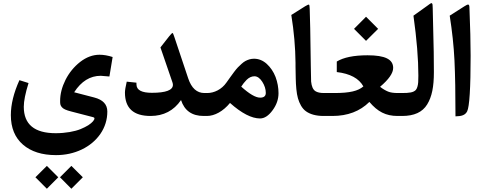

<svg xmlns="http://www.w3.org/2000/svg" viewBox="-20 -726 3020 1202"><path d="M355.5 383.8 426.8 455.6 498.5 383.8 426.8 312.5ZM201.7 383.8 273.4 455.6 344.7 383.8 273.4 312.5ZM610.8 -251.5C614.7 -251.5 632.8 -250 665 -247.1L685.1 -369.1C656.2 -378.4 628.9 -383.3 603 -383.3C561 -383.3 520.5 -368.2 481.9 -338.4C443.4 -308.1 412.6 -270.5 390.1 -226.1C367.7 -181.2 356.4 -137.2 356.4 -93.8C356.4 -74.7 357.4 -67.9 366.2 -56.2C375 -44.4 393.6 -36.1 426.8 -27.8L564 7.8C568.8 9.3 571.3 11.7 571.3 15.1C571.3 24.9 559.6 40.5 532.7 58.1C519 66.4 502.9 74.7 484.9 82C448.2 97.2 390.1 107.9 329.1 107.9C195.8 107.9 128.9 52.7 128.9 -57.6C128.9 -92.8 138.7 -142.1 158.7 -206.1L101.6 -224.1C65.9 -145 47.9 -72.3 47.9 -5.4C47.9 74.2 73.2 135.7 124 179.7C174.3 223.1 243.2 245.1 330.6 245.1C388.7 245.1 442.4 233.4 491.7 210C540.5 186.5 579.6 153.8 608.4 112.3C637.2 70.3 651.9 23.4 651.9 -27.8C651.9 -72.3 624.5 -101.6 569.8 -115.7L444.3 -148.4C488.8 -217.3 544.4 -251.5 610.8 -251.5Z M1113.3 -99.6C1134.8 -33.2 1182.1 0 1254.9 0H1270C1278.3 0 1282.2 -20 1282.2 -60.5V-96.2C1282.2 -127.9 1278.3 -143.6 1270 -143.6H1259.8C1212.4 -143.6 1178.7 -174.3 1158.2 -235.4L1072.8 -490.7C1071.3 -493.2 1071.3 -495.6 1070.3 -498C1065.9 -512.2 1062.5 -519 1060.1 -519.5C1057.6 -519.5 1050.8 -513.2 1040 -500L984.4 -429.2L1059.6 -210.4C1061.5 -204.6 1062.5 -199.2 1062.5 -194.8C1062.5 -161.6 1018.6 -145 930.7 -145C868.2 -145 835.9 -161.6 834.5 -194.8L834 -208.5L773.4 -214.8C766.1 -183.1 762.2 -160.6 762.2 -146.5C762.2 -48.8 815.4 0 922.4 0C1003.9 0 1067.9 -33.2 1113.3 -99.6Z M1275.9 0C1322.8 0 1377 -28.8 1419.9 -81.5C1492.7 -16.6 1555.7 15.6 1607.9 15.6C1635.3 15.6 1661.6 -1.5 1686.5 -35.6C1711.4 -69.3 1723.6 -105 1723.6 -142.6C1723.6 -177.2 1717.3 -211.4 1705.1 -244.1C1692.4 -276.9 1673.8 -304.2 1649.9 -326.2C1626 -347.7 1599.1 -358.4 1569.8 -358.4C1560.5 -358.4 1551.3 -356.9 1542 -354.5C1523.4 -348.6 1509.8 -342.3 1492.2 -326.2C1482.9 -317.9 1475.6 -310.5 1469.2 -304.2C1462.9 -297.9 1455.1 -288.1 1445.8 -275.9C1436 -263.2 1428.2 -252.9 1422.9 -244.6C1417 -236.3 1408.7 -224.6 1397.5 -209C1367.7 -166 1320.3 -143.6 1277.8 -143.6H1265.1C1247.1 -143.6 1238.3 -124.5 1238.3 -86.4V-70.3C1238.3 -23.4 1247.1 0 1265.1 0ZM1608.4 -114.7C1580.6 -114.7 1541 -137.7 1490.2 -183.6C1502 -201.2 1508.3 -210 1523.4 -225.6C1538.6 -240.7 1555.2 -248.5 1572.8 -248.5C1590.8 -248.5 1607.4 -236.8 1622.1 -213.9C1636.7 -190.9 1644 -167.5 1644 -144.5C1644 -124.5 1632.3 -114.7 1608.4 -114.7Z M1925.8 -311.5C1923.3 -508.3 1920.9 -627.4 1918.9 -669.9C1918.5 -686 1917 -695.3 1914.6 -696.8C1912.1 -698.2 1903.8 -695.3 1890.6 -687L1803.7 -632.3C1820.3 -529.3 1829.1 -429.2 1830.1 -332V-308.6C1830.6 -280.8 1831.1 -255.9 1831.5 -234.4C1832.5 -190.9 1835.9 -143.1 1845.2 -110.8C1854.5 -78.6 1870.6 -46.9 1895.5 -29.3C1920.4 -11.2 1957 0 2005.9 0H2021.5C2029.8 0 2033.7 -20 2033.7 -60.5V-96.2C2033.7 -127.9 2029.8 -143.6 2021.5 -143.6H2008.3C1984.4 -143.6 1966.8 -147.5 1954.6 -155.3C1939.5 -165 1930.7 -185.1 1927.7 -215.8C1927.2 -222.7 1926.3 -254.4 1925.8 -311.5Z M2196.3 -545.4 2271.5 -470.2 2347.2 -545.4 2271.5 -621.1ZM2281.2 -379.9C2195.3 -379.9 2130.9 -366.7 2088.4 -340.8V-274.9C2171.4 -265.1 2227.1 -235.4 2254.9 -185.1C2222.2 -156.2 2168.9 -143.6 2074.7 -143.6H2016.6C1998.5 -143.6 1989.7 -124.5 1989.7 -86.4V-70.3C1989.7 -23.4 1998.5 0 2016.6 0H2061C2156.2 0 2233.4 -29.3 2292.5 -87.9C2343.8 -27.3 2395 0 2468.8 0H2489.7C2498 0 2502 -20 2502 -60.5V-96.2C2502 -127.9 2498 -143.6 2489.7 -143.6H2470.2C2444.8 -143.6 2424.3 -146.5 2409.2 -152.8C2393.6 -159.2 2377 -168.9 2359.4 -182.6C2414.1 -229 2441.4 -268.1 2441.4 -300.8C2441.4 -355 2390.1 -379.9 2281.2 -379.9Z M2484.9 -143.6C2466.8 -143.6 2458 -124.5 2458 -86.4V-70.3C2458 -23.4 2466.8 0 2484.9 0H2497.6C2572.3 0 2624.5 -23.4 2654.3 -72.3C2684.1 -120.6 2696.3 -183.1 2696.3 -274.4C2696.3 -314.5 2695.8 -356.4 2695.3 -400.9C2694.3 -445.3 2693.4 -494.1 2691.9 -548.3C2690.4 -602.1 2689.5 -644 2689 -674.3C2689 -683.6 2688 -689 2688 -694.8C2688 -701.2 2684.1 -706.5 2682.1 -706.1C2678.7 -705.6 2680.2 -707.5 2675.3 -704.1C2672.9 -702.6 2670.9 -701.2 2669.9 -700.7C2668 -699.2 2658.2 -692.4 2655.8 -690.4L2568.4 -627.9C2588.9 -481.4 2599.1 -356.4 2599.1 -252.9C2599.1 -235.8 2598.6 -221.7 2598.1 -211.4C2596.7 -190.4 2590.8 -170.4 2582.5 -162.1C2567.4 -147 2543 -143.6 2495.6 -143.6Z M2795.4 -627.9C2810.5 -531.7 2820.8 -438.5 2825.2 -347.7C2829.6 -256.3 2831.5 -139.6 2831.5 2.4C2871.1 2 2893.1 -5.9 2904.8 -29.3C2918.9 -58.6 2926.3 -174.8 2926.3 -377.4C2926.3 -455.6 2923.8 -555.7 2918.9 -677.7C2918.5 -701.7 2912.1 -702.6 2887.2 -686.5Z"/></svg>

Font: Sahel SemiBold
Style: Bold
Weight: 600
Foundry: Saber Rastikerdar (saber.rastikerdar@gmail.com)
Version: Version 3.4.0